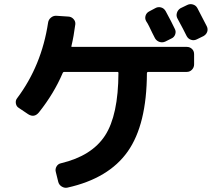

<svg xmlns="http://www.w3.org/2000/svg" viewBox="-20 -858 1040 922"><path d="M726.6 -819.3Q739.3 -826.2 753.4 -822.3Q767.6 -818.4 775.4 -804.7Q805.7 -749 819.3 -719.7Q826.2 -707 821.3 -692.9Q816.4 -678.7 802.7 -672.9L773.4 -658.2Q759.8 -652.3 746.1 -656.7Q732.4 -661.1 724.6 -673.8Q719.7 -682.6 711.4 -699.7Q703.1 -716.8 696.3 -731Q689.5 -745.1 681.6 -756.8Q674.8 -769.5 679.2 -783.2Q683.6 -796.9 697.3 -803.7ZM927.7 -819.3 972.7 -732.4Q979.5 -718.8 975.1 -705.6Q970.7 -692.4 957 -684.6L924.8 -668.9Q911.1 -662.1 897 -667Q882.8 -671.9 876 -685.5Q862.3 -713.9 832 -769.5Q825.2 -782.2 829.6 -796.4Q834 -810.5 846.7 -818.4L878.9 -834Q892.6 -840.8 906.7 -836.4Q920.9 -832 927.7 -819.3ZM70.3 -339.8Q58.6 -346.7 56.2 -361.3Q53.7 -376 62.5 -386.7Q179.7 -543 210.9 -749Q212.9 -763.7 224.6 -773.4Q236.3 -783.2 251 -782.2L309.6 -778.3Q323.2 -777.3 333 -766.6Q342.8 -755.9 341.8 -742.2Q334 -682.6 323.2 -637.7Q321.3 -632.8 326.2 -632.8H877Q891.6 -632.8 901.9 -623Q912.1 -613.3 912.1 -597.7V-548.8Q912.1 -534.2 901.9 -523.4Q891.6 -512.7 877 -512.7H691.4Q686.5 -512.7 685.5 -506.8Q684.6 -259.8 593.3 -130.4Q502 -1 303.7 43Q290 45.9 276.9 38.1Q263.7 30.3 259.8 15.6L248 -32.2Q244.1 -45.9 251.5 -58.6Q258.8 -71.3 273.4 -74.2Q420.9 -109.4 484.4 -207Q547.9 -304.7 548.8 -507.8Q548.8 -512.7 543.9 -512.7H288.1Q283.2 -512.7 281.2 -507.8Q239.3 -409.2 167 -318.4Q144.5 -291 115.2 -309.6Z"/></svg>

Font: Rounded-L Mgen+ 1mn bold
Style: Bold
Weight: 700
Designer: [Source Han Sans]
Ryoko NISHIZUKA  (kana & ideographs); Paul D. Hunt (Latin, Greek & Cyrillic); Wenlong ZHANG  (bopomofo
Version: Version 1.059.20150602